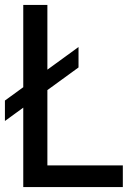

<svg xmlns="http://www.w3.org/2000/svg" viewBox="-20 -760 521 780"><path d="M0 -268.5V-351.5L299 -569V-486ZM74.5 0V-740H172.5V-88H479V0Z"/></svg>

Font: Encode Sans SC Condensed Medium
Style: Regular
Weight: 500
Width: 3
Designer: Multiple Designers
Foundry: Impallari Type
Version: Version 3.002